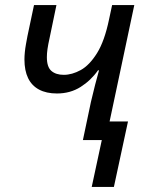

<svg xmlns="http://www.w3.org/2000/svg" viewBox="-20 -556 572 762"><path d="M344 186 384 0H309L341 -152Q349 -187 357.5 -219.5Q366 -252 373 -277H369Q341 -237 300 -211Q259 -185 206 -185Q164 -185 135 -200.5Q106 -216 91.5 -246Q77 -276 77 -320Q77 -333 78.5 -348.5Q80 -364 83 -380.5Q86 -397 89 -413L115 -536H204L177 -406Q171 -379 168.5 -361.5Q166 -344 166 -329Q166 -290 184 -274.5Q202 -259 233 -259Q266 -259 300.5 -278Q335 -297 365 -345Q395 -393 413 -480L425 -536H513L415 -74H488L432 186Z"/></svg>

Font: Noto Sans Display
Style: Italic
Weight: 400
Italic angle: -12°
Designer: Monotype Design Team
Foundry: Monotype Imaging Inc.
Version: Version 2.003